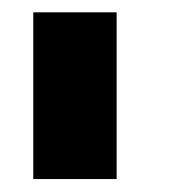

<svg xmlns="http://www.w3.org/2000/svg" viewBox="-20 -153 273 307"><path d="M33.2 -133.3H166.5V133.3H33.2Z"/></svg>

Font: Malkor
Style: Bold
Weight: 700
Version: Version 1.3